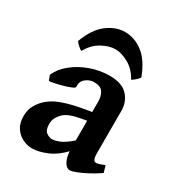

<svg xmlns="http://www.w3.org/2000/svg" viewBox="-169 -790 838 911"><g transform="rotate(30 250.0 -335.0)"><path d="M496.1 -54.7Q468.8 -35.6 439.5 -20Q410.2 -4.4 386.2 5.1Q362.3 14.6 350.1 14.6Q330.1 14.6 317.1 -11Q304.2 -36.6 304.2 -80.1V-335.4Q304.2 -365.7 290.8 -385.7Q277.3 -405.8 240.7 -405.3Q217.3 -405.3 196.8 -388.7Q176.3 -372.1 179.2 -342.8Q179.7 -337.9 162.8 -330.8Q146 -323.7 122.3 -317.1Q98.6 -310.5 78.4 -306.4Q58.1 -302.2 52.2 -303.7L42 -330.1Q57.6 -368.7 96.2 -400.1Q134.8 -431.6 186 -450.2Q237.3 -468.8 291.5 -468.8Q358.4 -468.8 389.9 -435.1Q421.4 -401.4 421.4 -351.6V-116.2Q421.4 -78.1 440.9 -78.1Q447.8 -78.1 456.8 -80.8Q465.8 -83.5 485.4 -91.3ZM309.1 -231Q247.6 -221.2 222.4 -211.7Q197.3 -202.1 184.1 -189Q171.4 -176.3 163.6 -161.6Q155.8 -147 155.8 -126.5Q155.8 -93.3 172.1 -82Q188.5 -70.8 201.2 -70.8Q220.2 -70.8 245.4 -81.5Q270.5 -92.3 309.1 -126.5L313 -71.8Q267.1 -22.5 221.7 -3.9Q176.3 14.6 143.1 14.6Q116.2 14.6 90.6 2.2Q64.9 -10.3 48.3 -35.4Q31.7 -60.5 31.7 -98.1Q31.7 -131.3 43.9 -154.5Q56.2 -177.7 73.7 -195.8Q89.8 -211.9 113.8 -226.1Q137.7 -240.2 183.1 -253.4Q228.5 -266.6 309.1 -278.8ZM77.6 -536.1Q106.9 -614.7 153.8 -649.9Q200.7 -685.1 250 -685.1Q303.7 -685.1 349.4 -649.9Q395 -614.7 424.3 -536.1Q418.5 -527.3 407 -517.1Q395.5 -506.8 387.7 -502.9Q363.3 -547.9 324 -569.6Q284.7 -591.3 252 -591.3Q217.8 -591.3 178.5 -569.6Q139.2 -547.9 114.7 -502.9Q106.4 -506.8 95 -517.1Q83.5 -527.3 77.6 -536.1Z"/></g></svg>

Font: Gentium Plus
Style: Bold
Weight: 700
Designer: Victor Gaultney, Annie Olsen, Iska Routamaa, Becca Hirsbrunner
Foundry: SIL International
Version: Version 6.101